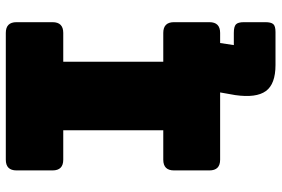

<svg xmlns="http://www.w3.org/2000/svg" viewBox="-170 -590 946 645"><g transform="rotate(-90 302.5 -267.0)"><path d="M89 0Q53 0 53 -36V-155Q53 -191 89 -191H188V-527H89Q53 -527 53 -563V-684Q53 -720 89 -720H515Q551 -720 551 -684V-563Q551 -527 515 -527H418V-191H515Q551 -191 551 -155V-36Q551 0 515 0H481L474 46H515Q536 46 543.5 53Q551 60 551 80V152Q551 171 544.5 178.5Q538 186 518 186H407Q343 186 319.5 153.5Q296 121 306 51L315 0Z"/></g></svg>

Font: Bungee Spice
Style: Regular
Weight: 400
Designer: David Jonathan Ross
Foundry: David Jonathan Ross
Version: Version 2.000